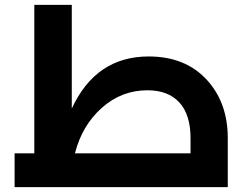

<svg xmlns="http://www.w3.org/2000/svg" viewBox="-20 -769 1013 789"><path d="M591 -537Q740 -537 828 -443Q916 -349 916 -201V0H40V-139H121V-749H275V-323Q374 -537 591 -537ZM288 -139H763V-201Q763 -298 717 -348Q671 -398 586 -398Q479 -398 398 -325.5Q317 -253 288 -139Z"/></svg>

Font: Montserrat-Arabic SemiBold
Style: Regular
Weight: 600
Designer: Mohamed Gaber
Foundry: Kief Type Foundry
Version: Version 5.008;PS 005.008;hotconv 1.0.88;makeotf.lib2.5.64775